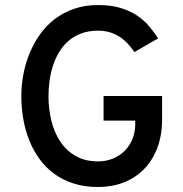

<svg xmlns="http://www.w3.org/2000/svg" viewBox="-20 -732 730 764"><path d="M370.1 12.2Q315.9 12.2 272.5 -2Q229 -16.1 195.1 -41Q161.1 -65.9 136.5 -100.3Q111.8 -134.8 95.9 -174.8Q80.1 -214.8 72.5 -259.5Q64.9 -304.2 64.9 -350.1Q64.9 -392.6 73 -436Q81.1 -479.5 97.7 -519.8Q114.3 -560.1 139.2 -595.2Q164.1 -630.4 198 -656.2Q231.9 -682.1 274.9 -697Q317.9 -711.9 370.1 -711.9Q420.4 -711.9 457.8 -700.9Q495.1 -689.9 523.4 -671.4Q551.8 -652.8 572.3 -628.9Q592.8 -605 608.9 -579.1L515.1 -524.9Q502.9 -542 489 -557.4Q475.1 -572.8 457.5 -584.5Q439.9 -596.2 418.5 -603Q397 -609.9 370.1 -609.9Q332 -609.9 302.5 -598.6Q272.9 -587.4 251.2 -568.1Q229.5 -548.8 214.4 -523.2Q199.2 -497.6 190.2 -468.8Q181.2 -439.9 177 -409.4Q172.9 -378.9 172.9 -350.1Q172.9 -299.8 184.1 -252.9Q195.3 -206.1 219.2 -169.7Q243.2 -133.3 280.5 -111.6Q317.9 -89.8 370.1 -89.8Q402.8 -89.8 430.2 -101.3Q457.5 -112.8 477.1 -132.8Q496.6 -152.8 507.3 -179.7Q518.1 -206.5 518.1 -237.8V-252H392.1V-350.1H625V-258.8Q625 -192.9 605.5 -142.3Q585.9 -91.8 551.5 -57.4Q517.1 -22.9 470.7 -5.4Q424.3 12.2 370.1 12.2Z"/></svg>

Font: Overpass
Style: Regular
Weight: 400
Designer: Delve Withrington
Foundry: Delve Fonts
Version: Version 1.001